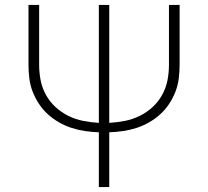

<svg xmlns="http://www.w3.org/2000/svg" viewBox="-20 -755 840 775"><path d="M379 0V-221Q351 -222 323.5 -226Q296 -230 269.5 -238.5Q243 -247 218.5 -261Q194 -275 173.5 -293.5Q153 -312 137.5 -335.5Q122 -359 112 -384.5Q102 -410 98.5 -438Q95 -466 95 -493V-735H138V-493Q138 -462 144 -431Q150 -400 165.5 -372Q181 -344 204.5 -322.5Q228 -301 256.5 -287Q285 -273 316 -267Q347 -261 379 -259V-735H421V-259Q453 -261 484 -267Q515 -273 543.5 -287Q572 -301 595.5 -322.5Q619 -344 634.5 -372Q650 -400 656 -431Q662 -462 662 -493V-735H705V-494Q705 -466 701.5 -438Q698 -410 688 -384.5Q678 -359 662.5 -335.5Q647 -312 626.5 -293.5Q606 -275 581.5 -261Q557 -247 530.5 -238.5Q504 -230 476.5 -226Q449 -222 421 -221V0Z"/></svg>

Font: Iosevka Aile Extralight
Style: Regular
Weight: 200
Designer: Belleve Invis
Foundry: Belleve Invis
Version: Version 31.1.0; ttfautohint (v1.8.4)